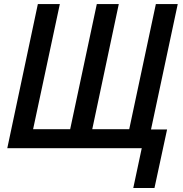

<svg xmlns="http://www.w3.org/2000/svg" viewBox="-20 -734 904 951"><path d="M640.1 197.3 682.1 0H16.1L167.5 -713.9H276.4L144 -94.2H327.6L459.5 -713.9H568.4L437 -94.2H620.1L752 -713.9H860.4L728 -92.8H807.6L745.1 197.3Z"/></svg>

Font: Open Sans SemiCondensed SemiBold
Style: Italic
Weight: 600
Width: 4
Italic angle: -12°
Designer: Monotype Design Team
Foundry: Monotype Imaging Inc.
Version: Version 3.000